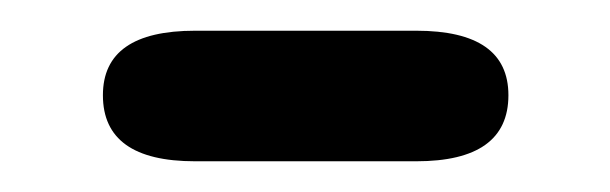

<svg xmlns="http://www.w3.org/2000/svg" viewBox="-20 -345 397 125"><path d="M107 -240Q47 -240 47 -283Q47 -325 107 -325H251Q311 -325 311 -283Q311 -240 251 -240Z"/></svg>

Font: Resource Han Rounded CN Medium
Style: Regular
Weight: 500
Designer: Cyano Hao (round all glyphs); Ryoko NISHIZUKA 西塚涼子 (kana, bopomofo & ideographs); Paul D. Hunt (Latin, Greek & Cyrillic)
Foundry: Cyano Hao
Version: 0.990